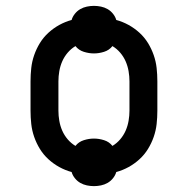

<svg xmlns="http://www.w3.org/2000/svg" viewBox="-20 -587 640 654"><path d="M300 47Q288 47 276 44.5Q264 42 253.5 36Q243 30 235 20Q227 10 224 -1Q202 -7 182 -18Q162 -29 145 -44.5Q128 -60 116 -79.5Q104 -99 96.5 -120.5Q89 -142 86.5 -164.5Q84 -187 84 -210V-310Q84 -333 86.5 -355.5Q89 -378 96.5 -399.5Q104 -421 116 -440.5Q128 -460 145 -475.5Q162 -491 182 -502Q202 -513 224 -519Q227 -530 235 -540Q243 -550 253.5 -556Q264 -562 276 -564.5Q288 -567 300 -567Q312 -567 324 -564.5Q336 -562 346.5 -556Q357 -550 365 -540Q373 -530 376 -519Q398 -513 418 -502Q438 -491 455 -475.5Q472 -460 484 -440.5Q496 -421 503.5 -399.5Q511 -378 513.5 -355.5Q516 -333 516 -310V-210Q516 -187 513.5 -164.5Q511 -142 503.5 -120.5Q496 -99 484 -79.5Q472 -60 455 -44.5Q438 -29 418 -18Q398 -7 376 -1Q373 10 365 20Q357 30 346.5 36Q336 42 324 44.5Q312 47 300 47ZM363 -90Q378 -99 389.5 -112.5Q401 -126 408 -142Q415 -158 418 -175.5Q421 -193 421 -210V-310Q421 -327 418 -344.5Q415 -362 408 -378Q401 -394 389.5 -407.5Q378 -421 363 -430Q352 -416 334.5 -410.5Q317 -405 300 -405Q283 -405 265.5 -410.5Q248 -416 237 -430Q222 -421 210.5 -407.5Q199 -394 192 -378Q185 -362 182 -344.5Q179 -327 179 -310V-210Q179 -193 182 -175.5Q185 -158 192 -142Q199 -126 210.5 -112.5Q222 -99 237 -90Q248 -104 265.5 -109.5Q283 -115 300 -115Q317 -115 334.5 -109.5Q352 -104 363 -90Z"/></svg>

Font: Iosevka Etoile Medium
Style: Regular
Weight: 500
Designer: Belleve Invis
Foundry: Belleve Invis
Version: Version 22.1.2; ttfautohint (v1.8.4)